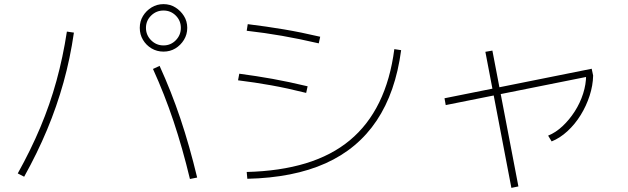

<svg xmlns="http://www.w3.org/2000/svg" viewBox="-20 -857 3040 930"><path d="M900 10Q864 -140 820.5 -270Q777 -400 721 -523L753 -538Q810 -413 854 -282Q898 -151 935 3ZM66 -17Q129 -130 175.5 -240.5Q222 -351 253.5 -465.5Q285 -580 304 -704L338 -699Q320 -574 287.5 -457.5Q255 -341 208 -228.5Q161 -116 97 -1ZM772 -607Q740 -607 714 -622.5Q688 -638 672.5 -664Q657 -690 657 -722Q657 -754 672.5 -779.5Q688 -805 714 -821Q740 -837 772 -837Q804 -837 829.5 -821Q855 -805 871 -779.5Q887 -754 887 -722Q887 -690 871 -664Q855 -638 829.5 -622.5Q804 -607 772 -607ZM772 -637Q807 -637 831.5 -662Q856 -687 856 -722Q856 -757 831.5 -781.5Q807 -806 772 -806Q737 -806 712 -781.5Q687 -757 687 -722Q687 -687 712 -662Q737 -637 772 -637Z M1175 -24Q1336 -28 1461 -66Q1586 -104 1674.5 -177.5Q1763 -251 1817 -361.5Q1871 -472 1890 -619L1923 -614Q1896 -410 1804.5 -273Q1713 -136 1557 -66Q1401 4 1178 9ZM1463 -407Q1371 -430 1292.5 -444Q1214 -458 1133 -468L1139 -500Q1222 -489 1300 -475Q1378 -461 1470 -439ZM1524 -647Q1429 -669 1346 -683.5Q1263 -698 1175 -708L1180 -740Q1270 -729 1353.5 -715Q1437 -701 1531 -679Z M2139 -348 2133 -381 2846 -524 2853 -491ZM2457 53 2331 -606 2365 -612 2491 46ZM2635 -200Q2672 -215 2705 -246Q2738 -277 2764 -317.5Q2790 -358 2804.5 -403.5Q2819 -449 2819 -493L2853 -491Q2852 -443 2836 -393.5Q2820 -344 2792.5 -299.5Q2765 -255 2728.5 -221.5Q2692 -188 2652 -172Z"/></svg>

Font: M PLUS 1 ExtraLight
Style: Regular
Weight: 250
Version: Version 1.001